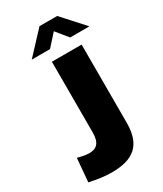

<svg xmlns="http://www.w3.org/2000/svg" viewBox="-237 -1050 973 1147"><g transform="rotate(-30 249.5 -476.5)"><path d="M404 -204V-742H199V-254C199 -183 171 -157 120 -157C87 -157 63 -166 41 -170L27 -9C81 2 127 10 179 10C328 10 404 -48 404 -204ZM366 -813H499L363 -963H241L101 -813H227L300 -894Z"/></g></svg>

Font: Bisquit Text
Style: Bold
Weight: 800
Version: Version 1.004;Glyphs 3.2.3 (3260)